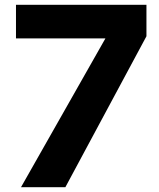

<svg xmlns="http://www.w3.org/2000/svg" viewBox="-20 -785 665 805"><path d="M422 -624H47V-765H594V-633L254 0H68Z"/></svg>

Font: Application
Style: Bold
Weight: 700
Designer: Wei Huang
Foundry: Wei Huang
Version: Version 0.012